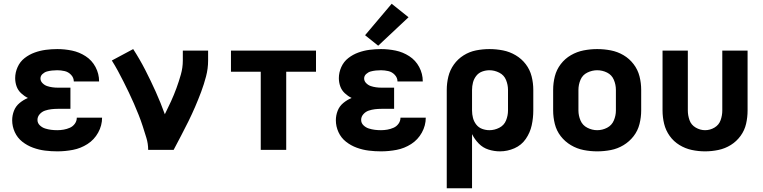

<svg xmlns="http://www.w3.org/2000/svg" viewBox="-20 -800 4072 1025"><path d="M286 8Q328 8 369.5 0Q411 -8 447 -31Q483 -54 504 -92Q525 -130 525 -172H390Q390 -154 379.5 -139.5Q369 -125 353 -118Q337 -111 320 -108Q303 -105 286 -105Q269 -105 253 -107Q237 -109 221 -114Q205 -119 192.5 -131Q180 -143 180 -160Q180 -177 192 -190.5Q204 -204 220.5 -209.5Q237 -215 254 -217Q271 -219 288 -219H356V-332H288Q274 -332 259.5 -334Q245 -336 231.5 -340.5Q218 -345 207 -356Q196 -367 196 -381Q196 -395 207 -405Q218 -415 231 -418.5Q244 -422 258 -423.5Q272 -425 286 -425Q305 -425 325 -420.5Q345 -416 359.5 -400.5Q374 -385 374 -365H509V-366Q509 -406 490 -442Q471 -478 437 -500Q403 -522 364 -530Q325 -538 286 -538Q255 -538 224.5 -534Q194 -530 165 -519.5Q136 -509 111.5 -490Q87 -471 74 -442Q61 -413 61 -383Q61 -360 68.5 -339Q76 -318 92.5 -302.5Q109 -287 129 -277Q105 -267 84.5 -250Q64 -233 54.5 -208.5Q45 -184 45 -158Q45 -125 59 -94.5Q73 -64 99 -43.5Q125 -23 156.5 -11.5Q188 0 220.5 4Q253 8 286 8Z M771 0H907Q927 -38 947 -76Q967 -114 986 -152.5Q1005 -191 1022 -230.5Q1039 -270 1054 -310Q1069 -350 1080 -392Q1091 -434 1091 -477V-530H956V-477Q956 -439 945.5 -402Q935 -365 922 -329.5Q909 -294 893 -259Q877 -224 860 -190Q838 -251 811.5 -310Q785 -369 755.5 -426.5Q726 -484 691 -538L577 -477Q594 -450 609.5 -421.5Q625 -393 639.5 -364Q654 -335 668 -306Q682 -277 695 -247Q708 -217 720 -187Q732 -157 742 -126Q752 -95 761.5 -64Q771 -33 771 0Z M1372 0H1508V-417H1667V-530H1213V-417H1372Z M2014 8Q2056 8 2097.5 0Q2139 -8 2175 -31Q2211 -54 2232 -92Q2253 -130 2253 -172H2118Q2118 -154 2107.5 -139.5Q2097 -125 2081 -118Q2065 -111 2048 -108Q2031 -105 2014 -105Q1997 -105 1981 -107Q1965 -109 1949 -114Q1933 -119 1920.5 -131Q1908 -143 1908 -160Q1908 -177 1920 -190.5Q1932 -204 1948.5 -209.5Q1965 -215 1982 -217Q1999 -219 2016 -219H2084V-332H2016Q2002 -332 1987.5 -334Q1973 -336 1959.5 -340.5Q1946 -345 1935 -356Q1924 -367 1924 -381Q1924 -395 1935 -405Q1946 -415 1959 -418.5Q1972 -422 1986 -423.5Q2000 -425 2014 -425Q2033 -425 2053 -420.5Q2073 -416 2087.5 -400.5Q2102 -385 2102 -365H2237V-366Q2237 -406 2218 -442Q2199 -478 2165 -500Q2131 -522 2092 -530Q2053 -538 2014 -538Q1983 -538 1952.5 -534Q1922 -530 1893 -519.5Q1864 -509 1839.5 -490Q1815 -471 1802 -442Q1789 -413 1789 -383Q1789 -360 1796.5 -339Q1804 -318 1820.5 -302.5Q1837 -287 1857 -277Q1833 -267 1812.5 -250Q1792 -233 1782.5 -208.5Q1773 -184 1773 -158Q1773 -125 1787 -94.5Q1801 -64 1827 -43.5Q1853 -23 1884.5 -11.5Q1916 0 1948.5 4Q1981 8 2014 8ZM1999 -556 2161 -708 2071 -780 1929 -612Z M2365 205H2500V-84Q2514 -56 2536 -33.5Q2558 -11 2588 -1.5Q2618 8 2649 8Q2689 8 2726.5 -8.5Q2764 -25 2787 -58.5Q2810 -92 2818.5 -131Q2827 -170 2827 -210V-320Q2827 -357 2818 -392.5Q2809 -428 2787 -457Q2765 -486 2733 -505Q2701 -524 2665 -531Q2629 -538 2593 -538Q2557 -538 2521.5 -531Q2486 -524 2455 -504.5Q2424 -485 2403 -455.5Q2382 -426 2373.5 -391Q2365 -356 2365 -320ZM2593 -105Q2573 -105 2554 -112Q2535 -119 2522.5 -135Q2510 -151 2505 -170.5Q2500 -190 2500 -210V-320Q2500 -340 2505 -359.5Q2510 -379 2522.5 -395Q2535 -411 2554 -418Q2573 -425 2593 -425Q2620 -425 2645.5 -412Q2671 -399 2681.5 -373Q2692 -347 2692 -320V-210Q2692 -183 2681.5 -157Q2671 -131 2645.5 -118Q2620 -105 2593 -105Z M3168 8Q3205 8 3241 1Q3277 -6 3308.5 -25Q3340 -44 3362.5 -73Q3385 -102 3394 -138Q3403 -174 3403 -210V-320Q3403 -357 3394 -392.5Q3385 -428 3362.5 -457.5Q3340 -487 3308.5 -505.5Q3277 -524 3241 -531Q3205 -538 3168 -538Q3132 -538 3096 -531Q3060 -524 3028 -505.5Q2996 -487 2973.5 -457.5Q2951 -428 2942 -392.5Q2933 -357 2933 -320V-210Q2933 -174 2942 -138Q2951 -102 2973.5 -73Q2996 -44 3028 -25Q3060 -6 3096 1Q3132 8 3168 8ZM3168 -105Q3141 -105 3115.5 -118Q3090 -131 3079 -157Q3068 -183 3068 -210V-320Q3068 -348 3079 -374Q3090 -400 3115.5 -412.5Q3141 -425 3168 -425Q3196 -425 3221 -412.5Q3246 -400 3257 -374Q3268 -348 3268 -320V-210Q3268 -183 3257 -157Q3246 -131 3221 -118Q3196 -105 3168 -105Z M3744 8Q3780 8 3815.5 0.5Q3851 -7 3881.5 -26Q3912 -45 3933.5 -74.5Q3955 -104 3963 -139Q3971 -174 3971 -210V-530H3836V-210Q3836 -184 3827 -158.5Q3818 -133 3794.5 -119Q3771 -105 3744 -105Q3718 -105 3694 -119Q3670 -133 3661 -158.5Q3652 -184 3652 -210V-530H3517V-210Q3517 -174 3525.5 -139Q3534 -104 3555 -74.5Q3576 -45 3607 -26Q3638 -7 3673 0.5Q3708 8 3744 8Z"/></svg>

Font: Iosevka Sparkle Extrabold
Style: Regular
Weight: 800
Designer: Belleve Invis
Foundry: Belleve Invis
Version: Version 4.5.0; ttfautohint (v1.8.3)